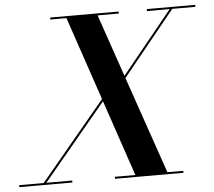

<svg xmlns="http://www.w3.org/2000/svg" viewBox="-104 -808 967 866"><g transform="rotate(-5 380.0 -375.0)"><path d="M-51 -9H60L355 -363.5L227 -741H154V-750H464V-741H368L465 -459L694.5 -741H591.5V-750H811V-741H706L468.5 -448.5L620 -9H692V0H382V-9H475L358.5 -353L72 -9H189V0H-51Z"/></g></svg>

Font: Bodoni* 24pt Medium
Style: Italic
Weight: 500
Italic angle: -13°
Version: Version 2.3